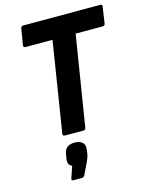

<svg xmlns="http://www.w3.org/2000/svg" viewBox="-132 -737 832 1074"><g transform="rotate(-15 283.5 -200.5)"><path d="M176 0Q162 0 164 -13L247 -535H91Q86 -535 82 -538.5Q78 -542 79 -547L95 -642Q97 -655 109 -655H555Q561 -655 564.5 -652.5Q568 -650 566 -642L552 -547Q550 -535 538 -535H381L297 -13Q295 0 284 0ZM157 254Q144 254 148 241L171 174Q143 163 151 123L154 105Q158 76 174 64Q190 52 217 52Q247 52 262.5 67Q278 82 273 108L271 127Q269 140 265 151.5Q261 163 254 178L223 242Q217 254 207 254Z"/></g></svg>

Font: Sofia Sans Semi Condensed ExtraBold
Style: Italic
Weight: 800
Italic angle: -9°
Version: Version 4.100